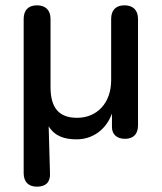

<svg xmlns="http://www.w3.org/2000/svg" viewBox="-20 -515 609 722"><path d="M119 187C152 187 170 170 168 136L163 -40C186 -3 222 9 268 9C326 9 378 -25 401 -88V-37C401 -11 418 7 450 7C482 7 499 -11 499 -44V-444C499 -477 480 -495 448 -495C416 -495 398 -477 398 -444V-213C398 -128 345 -72 270 -72C201 -72 170 -110 170 -188V-444C170 -477 151 -495 119 -495C87 -495 69 -477 69 -444V136C69 169 87 187 119 187Z"/></svg>

Font: Nunito SemiBold
Style: Regular
Weight: 600
Designer: Vernon Adams
Foundry: Vernon Adams
Version: Version 3.602